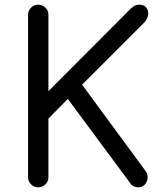

<svg xmlns="http://www.w3.org/2000/svg" viewBox="-20 -801 699 821"><path d="M143 0Q126 0 113 -12.5Q100 -25 100 -43V-738Q100 -756 113 -768.5Q126 -781 143 -781Q161 -781 174 -768.5Q187 -756 187 -738V-411L540 -765Q550 -774 558 -777.5Q566 -781 575 -781Q596 -781 605.5 -768.5Q615 -756 613.5 -739Q612 -722 599 -707L331 -439L603 -69Q613 -55 611 -38.5Q609 -22 598.5 -11Q588 0 572 0Q548 0 536 -19L270 -378L187 -294V-43Q187 -25 174 -12.5Q161 0 143 0Z"/></svg>

Font: Comfortaa Medium
Style: Regular
Weight: 500
Designer: Johan Aakerlund
Foundry: Johan Aakerlund
Version: Version 3.104; ttfautohint (v1.8.1.43-b0c9)